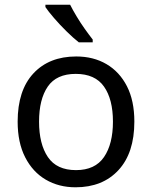

<svg xmlns="http://www.w3.org/2000/svg" viewBox="-20 -786 645 816"><path d="M551 -269Q551 -136 483.5 -63Q416 10 301 10Q230 10 174.5 -22.5Q119 -55 87 -117.5Q55 -180 55 -269Q55 -402 122 -474Q189 -546 304 -546Q377 -546 432.5 -513.5Q488 -481 519.5 -419.5Q551 -358 551 -269ZM146 -269Q146 -174 183.5 -118.5Q221 -63 303 -63Q384 -63 422 -118.5Q460 -174 460 -269Q460 -364 422 -418Q384 -472 302 -472Q220 -472 183 -418Q146 -364 146 -269ZM278 -766Q289 -744 305.5 -716.5Q322 -689 340.5 -663Q359 -637 374 -618V-606H315Q292 -624 263 -652.5Q234 -681 209.5 -709.5Q185 -738 173 -756V-766Z"/></svg>

Font: Noto Sans Hanunoo
Style: Regular
Weight: 400
Designer: Monotype Design Team
Foundry: Monotype Imaging Inc.
Version: Version 2.003; ttfautohint (v1.8.4.7-5d5b)